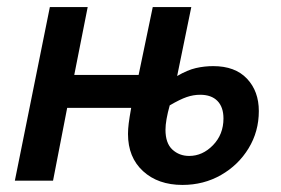

<svg xmlns="http://www.w3.org/2000/svg" viewBox="-20 -511 796 543"><path d="M496 12Q427 12 384.5 -27Q342 -66 342 -132Q342 -146 344 -162Q346 -178 351 -206H170L130 0H22L121 -491H228L190 -299H372L412 -491H521L481 -296Q510 -313 534 -318.5Q558 -324 583 -324Q645 -324 678.5 -288.5Q712 -253 712 -197Q712 -139 683 -91.5Q654 -44 605 -16Q556 12 496 12ZM515 -70Q553 -70 582.5 -100.5Q612 -131 612 -176Q612 -208 595 -225.5Q578 -243 546 -243Q527 -243 508 -236.5Q489 -230 460 -213Q448 -170 448 -144Q448 -106 467.5 -88Q487 -70 515 -70Z"/></svg>

Font: Source Sans 3 Semibold
Style: Italic
Weight: 600
Italic angle: -11°
Designer: Paul D. Hunt
Foundry: Adobe
Version: Version 3.052;hotconv 1.1.0;makeotfexe 2.6.0